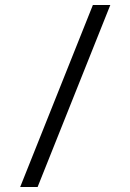

<svg xmlns="http://www.w3.org/2000/svg" viewBox="-20 -751 524 771"><path d="M131 0H61L353 -731H423Z"/></svg>

Font: Wix Madefor Display
Style: Regular
Weight: 400
Designer: Dalton Maag Ltd
Foundry: Dalton Maag Ltd
Version: Version 3.100